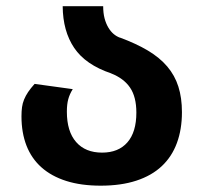

<svg xmlns="http://www.w3.org/2000/svg" viewBox="-20 -587 642 607"><path d="M298.3 0Q236.3 0 189.5 -14.9Q142.6 -29.8 111.1 -57.9Q79.6 -85.9 63.7 -126.7Q47.9 -167.5 47.9 -219.2Q47.9 -235.4 49.6 -248Q51.3 -260.7 56.2 -272.5Q61 -284.2 68.8 -295.9Q76.7 -307.6 89.4 -321.8L210 -305.2Q200.2 -289.6 195.8 -273.4Q191.4 -257.3 191.4 -233.9Q191.4 -171.4 220.7 -137.9Q250 -104.5 302.7 -104.5Q354.5 -104.5 382.8 -137Q411.1 -169.4 411.1 -231Q411.1 -280.8 391.1 -310.1Q371.1 -339.4 331.1 -355H331.5Q250.5 -382.3 214.6 -435.5Q178.7 -488.8 178.2 -567.4H306.2Q306.2 -545.9 310.5 -529.3Q314.9 -512.7 322.3 -500.2Q329.6 -487.8 339.1 -479.7Q348.6 -471.7 359.4 -467.8L358.9 -468.3Q410.6 -449.2 447.8 -427Q484.9 -404.8 508.8 -376.7Q532.7 -348.6 543.9 -313.2Q555.2 -277.8 555.2 -232.4Q555.2 -178.2 539.3 -135Q523.4 -91.8 491.5 -61.8Q459.5 -31.7 411.1 -15.9Q362.8 0 298.3 0Z"/></svg>

Font: Hack
Style: Bold
Weight: 700
Monospace: yes
Designer: Christopher Simpkins
Foundry: Christopher Simpkins
Version: Version 2.017